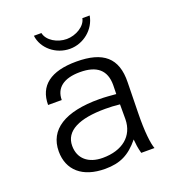

<svg xmlns="http://www.w3.org/2000/svg" viewBox="-130 -798 826 912"><g transform="rotate(-20 283.0 -342.0)"><path d="M417 -176C416 -91 353 -40 254 -40C181 -40 136 -79 136 -143C136 -219 212 -255 344 -255C368 -255 389 -254 417 -251ZM67 -140C67 -46 132 13 247 13C323 13 371 -11 421 -72C423 -49 425 -29 433 0H500C490 -26 482 -87 484 -182L487 -337C490 -460 426 -513 291 -513C161 -513 95 -462 95 -365H164C164 -426 208 -460 290 -460C376 -460 418 -423 418 -349L417 -303C394 -305 359 -308 334 -308C159 -309 67 -250 67 -140ZM144 -697C152 -631 214 -580 285 -580C354 -580 415 -631 426 -697H389C382 -658 332 -629 286 -629C239 -629 190 -657 182 -697Z"/></g></svg>

Font: Perun Light
Style: Regular
Weight: 300
Foundry: Copyright (c) Stefan Peev, Context Ltd, 2016
Version: Version 1.089